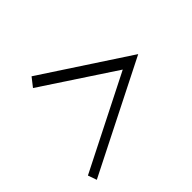

<svg xmlns="http://www.w3.org/2000/svg" viewBox="-132 -743 887 887"><g transform="rotate(-45 312.0 -299.5)"><path d="M40.5 -23.4 25.4 -66.4 485.4 -298.8 131.8 -531.7 165.5 -574.7 586.4 -298.8Z"/></g></svg>

Font: HK Grotesk Legacy
Style: Italic
Weight: 400
Italic angle: -13°
Designer: Alfredo Marco Pradil
Foundry: Hanken Design Co.
Version: Version 2.022;PS 002.022;hotconv 1.0.88;makeotf.lib2.5.64775